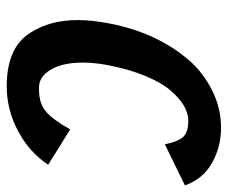

<svg xmlns="http://www.w3.org/2000/svg" viewBox="-74 -616 692 584"><g transform="rotate(90 272.0 -324.0)"><path d="M346.7 -550.8Q324.7 -550.8 301.3 -537.1Q277.8 -523.4 254.4 -495.8Q231 -468.3 210.7 -419.2Q190.4 -370.1 178.2 -306.6Q170.4 -265.6 170.4 -230Q170.4 -168 191.9 -132.3Q213.4 -96.7 245.6 -96.7H252.4Q294.9 -96.7 319.6 -117.9Q344.2 -139.2 373.5 -191.4Q391.6 -180.2 427.5 -158Q463.4 -135.7 481 -124.5Q442.9 -66.9 378.2 -32.7Q313.5 1.5 243.7 1.5H242.2Q136.2 1.5 89.4 -56.6Q41 -119.6 41 -214.4Q41 -257.8 51.3 -310.5Q79.1 -455.1 163.1 -552.7Q199.7 -595.2 254.2 -622.8Q308.6 -650.4 369.1 -650.4Q426.3 -650.4 475.3 -623Q524.4 -595.7 543.9 -540.5Q523.4 -530.3 481.7 -510Q439.9 -489.7 418.9 -479.5Q409.7 -523.4 394.5 -537.1Q379.4 -550.8 346.7 -550.8Z"/></g></svg>

Font: Fantasque Sans Mono
Style: Bold Italic
Weight: 700
Italic angle: -11°
Monospace: yes
Designer: Jany Belluz
Version: Version 1.7.1